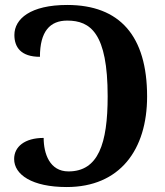

<svg xmlns="http://www.w3.org/2000/svg" viewBox="-20 -744 664 774"><path d="M249 10C463 10 573 -140 573 -355C573 -599 463 -724 251 -724C103 -724 38 -668 38 -603C38 -554 64 -515 141 -515C141 -617 181 -661 251 -661C345 -661 414 -610 414 -356C414 -164 376 -53 256 -53C180 -53 156 -125 156 -188C79 -188 37 -152 37 -103C37 -40 109 10 249 10Z"/></svg>

Font: Noto Serif SemiCondensed
Style: Bold
Weight: 700
Width: 4
Designer: Monotype Design Team
Foundry: Monotype Imaging Inc.
Version: Version 2.015